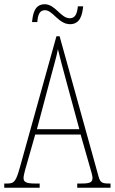

<svg xmlns="http://www.w3.org/2000/svg" viewBox="-22 -885 541 905"><path d="M308 -771C357 -771 366 -817 370 -855H345C342 -825 335 -799 307 -799C264 -799 239 -865 189 -865C140 -865 133 -818 129 -781H154C156 -812 163 -837 190 -837C227 -837 254 -771 308 -771ZM-2 0H165V-20H143C100 -20 89 -28 89 -46C89 -61 101 -101 109 -128L144 -251H358L398 -111C405 -86 414 -58 414 -48C414 -27 406 -20 362 -20H342V0H499V-20H492C458 -20 450 -25 442 -55L259 -714H244L74 -104C54 -32 47 -20 13 -20H-2ZM152 -276 214 -509C229 -567 245 -619 251 -653C259 -620 272 -570 293 -493L352 -276Z"/></svg>

Font: Noto Serif Sinhala ExtraCondensed Thin
Style: Regular
Weight: 100
Width: 2
Designer: Jelle Bosma - Monotype Design Team
Foundry: Monotype Imaging Inc.
Version: Version 2.007